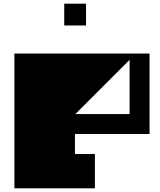

<svg xmlns="http://www.w3.org/2000/svg" viewBox="-20 -1020 864 1040"><path d="M388 -402H682V-696ZM790 -730V-294H386V-186H494V0H58V-730ZM446 -882H328V-1000H446V-882Z"/></svg>

Font: El Pececito
Style: Regular
Weight: 400
Designer: deFharo
Foundry: deFharo
Version: El Pececito Version 1.000